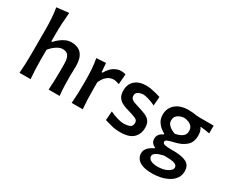

<svg xmlns="http://www.w3.org/2000/svg" viewBox="-132 -1204 2244 1866"><g transform="rotate(30 990.5 -271.0)"><path d="M70 0Q74 -54.5 76.2 -105.2Q78.5 -156 78.5 -218V-493.5Q78.5 -555.5 74.5 -614.2Q70.5 -673 61 -730L197.5 -745Q191.5 -685 188.2 -622.8Q185 -560.5 185 -493.5V-419H195.5Q213.5 -440 239.8 -461Q266 -482 296.8 -495.8Q327.5 -509.5 358.5 -509.5Q437 -509.5 475 -464.5Q513 -419.5 513 -332Q513 -299.5 511.8 -270.2Q510.5 -241 510.5 -218Q510.5 -156 512.2 -105.2Q514 -54.5 520 0H396.5Q400 -54.5 401.8 -104.8Q403.5 -155 403.5 -212.5V-291Q403.5 -350.5 384.8 -380.5Q366 -410.5 317 -410.5Q298 -410.5 273.8 -398.8Q249.5 -387 226 -367.5Q202.5 -348 185 -324V-212.5Q185 -155 187.2 -104.8Q189.5 -54.5 194 0Z M655 0Q659.5 -54.5 661.5 -105.2Q663.5 -156 663.5 -218V-268Q663.5 -323.5 659.5 -381.2Q655.5 -439 644.5 -497L750 -503L758 -404H768Q803.5 -466 843.8 -487.8Q884 -509.5 916 -509.5Q929 -509.5 943 -507.8Q957 -506 969.5 -501L960 -387Q944 -393 926.8 -397Q909.5 -401 897 -401Q880 -401 858.2 -394Q836.5 -387 813.5 -364.8Q790.5 -342.5 770.5 -298V-212.5Q770.5 -155 772.5 -104.8Q774.5 -54.5 779.5 0Z M1203.5 11.5Q1146.5 11.5 1102 -1Q1057.5 -13.5 1027 -22L1034.5 -123.5Q1075.5 -103.5 1118.8 -90.8Q1162 -78 1196.5 -78Q1233 -79.5 1259.8 -90.2Q1286.5 -101 1286.5 -141Q1286.5 -167 1260.2 -180.5Q1234 -194 1166.5 -212.5Q1125 -223.5 1094.2 -240Q1063.5 -256.5 1046.5 -284Q1029.5 -311.5 1029.5 -356.5Q1029.5 -428.5 1075.8 -468.8Q1122 -509 1199 -509Q1227 -509 1258 -503.5Q1289 -498 1317.2 -490.5Q1345.5 -483 1365 -476.5L1357.5 -376.5Q1312 -399 1274.5 -409.2Q1237 -419.5 1218 -419.5Q1200 -418.5 1181.8 -413.2Q1163.5 -408 1151.2 -395.8Q1139 -383.5 1139 -362Q1139 -336.5 1158.2 -321.8Q1177.5 -307 1238 -290Q1288.5 -275.5 1323.8 -259.8Q1359 -244 1377 -217.8Q1395 -191.5 1395 -145.5Q1395 -76.5 1349.8 -32.5Q1304.5 11.5 1203.5 11.5Z M1676.5 203.5Q1602 203.5 1560 186.5Q1518 169.5 1500.8 142.8Q1483.5 116 1483.5 87.5Q1483.5 56 1500.5 33.8Q1517.5 11.5 1539 -2Q1560.5 -15.5 1574.5 -20.5V-29Q1566.5 -31.5 1554.2 -39.8Q1542 -48 1532.8 -63.2Q1523.5 -78.5 1523.5 -101.5Q1523.5 -127 1538.2 -147.8Q1553 -168.5 1584.5 -182V-189.5Q1568 -198.5 1542.8 -217.5Q1517.5 -236.5 1497.8 -268Q1478 -299.5 1478 -346Q1478 -417.5 1530.5 -463.2Q1583 -509 1678.5 -509Q1704 -509 1723 -506.5Q1742 -504 1762.2 -501.2Q1782.5 -498.5 1812.5 -498.5H1960.5V-411.5Q1933.5 -416.5 1907.2 -420.2Q1881 -424 1855 -426.5Q1880 -391 1880 -339.5Q1880 -264 1834.5 -224.2Q1789 -184.5 1718 -168.5Q1669.5 -157 1645.8 -148.2Q1622 -139.5 1622 -122.5Q1622 -104.5 1644.5 -98Q1667 -91.5 1718 -91.5H1739Q1839.5 -91.5 1889.5 -65.8Q1939.5 -40 1939.5 27Q1939.5 73 1916 106.5Q1892.5 140 1853.8 161.5Q1815 183 1768.5 193.2Q1722 203.5 1676.5 203.5ZM1672.5 -241Q1694.5 -245 1719.8 -254.2Q1745 -263.5 1762.8 -282Q1780.5 -300.5 1780.5 -331.5Q1780.5 -363 1765.2 -382Q1750 -401 1726.2 -410.5Q1702.5 -420 1677.5 -421.5Q1638 -419.5 1607.5 -399Q1577 -378.5 1577 -337.5Q1577 -310.5 1592.5 -291.5Q1608 -272.5 1630.2 -260.2Q1652.5 -248 1672.5 -241ZM1692.5 120Q1760 117.5 1799.2 93.8Q1838.5 70 1838.5 44.5Q1838.5 20 1812 7.5Q1785.5 -5 1710.5 -5H1684.5Q1664 -0.5 1639.8 8Q1615.5 16.5 1598.2 30.2Q1581 44 1581 63Q1581 85 1606 102.2Q1631 119.5 1692.5 120Z"/></g></svg>

Font: Commissioner Flair Medium
Style: Regular
Weight: 500
Designer: Kostas Bartsokas
Foundry: Kostas Bartsokas
Version: Version 1.000; ttfautohint (v1.8.3)